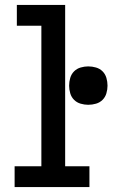

<svg xmlns="http://www.w3.org/2000/svg" viewBox="-20 -755 490 775"><path d="M39 0V-84H147V-651H48V-735H243V-84H341V0ZM336 -332Q321 -332 305.5 -336.5Q290 -341 279 -352Q268 -363 263.5 -378.5Q259 -394 259 -409Q259 -425 263.5 -440.5Q268 -456 279 -467Q290 -478 305.5 -482.5Q321 -487 336 -487Q352 -487 367.5 -482.5Q383 -478 394 -467Q405 -456 409.5 -440.5Q414 -425 414 -409Q414 -394 409.5 -378.5Q405 -363 394 -352Q383 -341 367.5 -336.5Q352 -332 336 -332Z"/></svg>

Font: Iosevka Etoile Medium
Style: Regular
Weight: 500
Designer: Belleve Invis
Foundry: Belleve Invis
Version: Version 22.1.2; ttfautohint (v1.8.4)